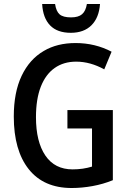

<svg xmlns="http://www.w3.org/2000/svg" viewBox="-20 -942 650 972"><path d="M342.8 9.8Q201.2 9.8 125.5 -85.4Q49.8 -180.7 49.8 -352.1Q49.8 -474.6 89.6 -558.3Q129.4 -642.1 201.7 -684.1Q235.4 -704.1 275.6 -714.1Q315.9 -724.1 362.3 -724.1Q412.6 -724.1 458.5 -712.9Q504.4 -701.7 544.9 -680.2L507.8 -590.8Q437 -629.9 365.7 -629.9Q302.2 -629.9 256.6 -597.7Q210.9 -565.4 186.5 -502.9Q162.1 -440.4 162.1 -348.6Q162.1 -224.6 209.7 -154.5Q257.3 -84.5 347.7 -84.5Q374 -84.5 398.9 -88.1Q423.8 -91.8 445.8 -98.6V-291.5H321.3V-384.8H551.3V-29.8Q502.4 -9.8 448.5 0Q394.5 9.8 342.8 9.8ZM338.4 -775.9Q270 -775.9 233.6 -813.5Q197.3 -851.1 193.4 -921.9H258.8Q264.2 -884.8 281.7 -869.4Q299.3 -854 339.4 -854Q377 -854 395.5 -870.1Q414.1 -886.2 419.9 -921.9H486.3Q481.4 -852.5 443.1 -814.2Q404.8 -775.9 338.4 -775.9Z"/></svg>

Font: Open Sans
Style: Regular
Weight: 600
Width: 3
Foundry: Ascender Corporation
Version: Version 1.000